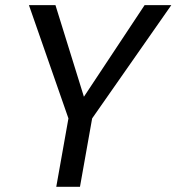

<svg xmlns="http://www.w3.org/2000/svg" viewBox="-20 -717 678 737"><path d="M242.7 -262.5 196 0H287L333.7 -262.5L637.5 -697.2H535L273.3 -302.2H315.6L192.9 -697.2H91.1Z"/></svg>

Font: Poppins Devanagari Thin
Style: Italic
Weight: 100
Italic angle: -10°
Designer: Ninad Kale (Devanagari), Jonny Pinhorn (Latin)
Foundry: Indian Type Foundry
Version: 4.005